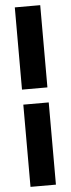

<svg xmlns="http://www.w3.org/2000/svg" viewBox="-61 -780 357 970"><g transform="rotate(-5 117.5 -295.0)"><path d="M53.2 -750H182.1V-333H53.2ZM53.2 160.2V-256.8H182.1V160.2Z"/></g></svg>

Font: TASA Explorer
Style: Bold
Weight: 700
Designer: Weizhong Zhang
Foundry: Local Remote
Version: Version 1.000;Glyphs 3.1.2 (3151)